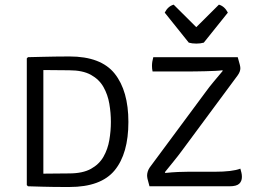

<svg xmlns="http://www.w3.org/2000/svg" viewBox="-20 -782 1079 806"><path d="M519 -270Q519 -137.5 461.5 -67.2Q404 3 271.5 3Q236 3 211 2.8Q186 2.5 160.5 1.8Q135 1 97.5 0L92.5 -5V-537L97.5 -542Q135.5 -543 161 -543.5Q186.5 -544 211.2 -544.5Q236 -545 271.5 -545Q404 -545 461.5 -472.8Q519 -400.5 519 -270ZM445.5 -270Q445.5 -308 439 -346.2Q432.5 -384.5 414.5 -416.5Q396.5 -448.5 361.8 -467.8Q327 -487 270.5 -487Q239.5 -487 214.2 -487.5Q189 -488 162 -488V-53Q189 -53 214.2 -53.5Q239.5 -54 270.5 -54Q327 -54 361.8 -73.2Q396.5 -92.5 414.5 -124.2Q432.5 -156 439 -194.2Q445.5 -232.5 445.5 -270ZM844.5 -397.5Q858.5 -417 876.8 -438.8Q895 -460.5 915.5 -485L912.5 -487Q904 -485.5 884.2 -484.5Q864.5 -483.5 841.5 -483Q818.5 -482.5 799 -482.2Q779.5 -482 771.5 -482H620.5Q618 -493.5 618 -505.5Q618 -522.5 623.5 -542H978Q984.5 -519 986.8 -510Q989 -501 989 -495.5Q989 -481.5 978 -466L743 -148.5Q728 -128 708.8 -104.5Q689.5 -81 672 -59L674 -56Q703.5 -59 727.5 -60Q751.5 -61 768.5 -61H880.5Q955.5 -61 989 -74Q991.5 -65 993.5 -57Q995.5 -49 995.5 -39.5Q995.5 -21 984 -10.5Q972.5 0 943.5 0H607.5Q601 -23 599.2 -31.5Q597.5 -40 597.5 -45.5Q597.5 -52.5 600 -61.2Q602.5 -70 608.5 -79ZM772.5 -603 671.5 -729Q685 -755.5 709 -762.5L804 -668L899 -762.5Q923 -755.5 936.5 -729L835.5 -603Q822 -599 804 -599Q786 -599 772.5 -603Z"/></svg>

Font: Signika Negative SC Light
Style: Regular
Weight: 300
Designer: Anna Giedryś
Foundry: Anna Giedryś
Version: Version 2.000; ttfautohint (v1.8.3) -l 8 -r 50 -G 200 -x 9 -